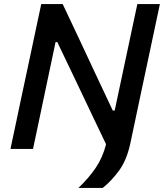

<svg xmlns="http://www.w3.org/2000/svg" viewBox="-20 -733 807 945"><path d="M366 192Q416 144.5 450.8 93.5Q485.5 42.5 502 -23Q470 -90 435.5 -162.2Q401 -234.5 360.5 -320L262 -526H253.5L192 -234.5Q178 -167.5 166.5 -113Q155 -58.5 142.5 0H31.5Q44 -58.5 55.5 -112.8Q67 -167 81 -234L132 -473Q146.5 -542 158.5 -598Q170.5 -654 183 -713H288.5Q328.5 -628 366 -549Q403 -469.5 438.5 -394L535 -189H544.5L605 -473.5Q619.5 -542 631.5 -598Q643.5 -653.5 656 -713H767Q754 -654 742.5 -598Q730.5 -542 716 -473L673.5 -273.5Q659.5 -207 646.8 -146.8Q634 -86.5 621.5 -27.5Q604 54.5 566.5 106Q529 157.5 485.5 192Z"/></svg>

Font: Heraclito Medium
Style: Italic
Weight: 500
Italic angle: -12°
Designer: Kostas Bartsokas (font) & Cristiano Sobral (main changes)
Foundry: Kostas Bartsokas (font) & Cristiano Sobral (main changes)
Version: Version 1.00;July 8, 2020;FontCreator 13.0.0.2655 64-bit